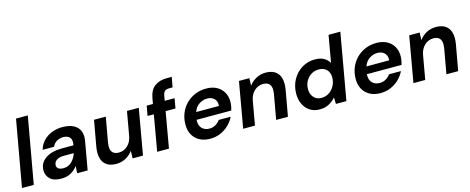

<svg xmlns="http://www.w3.org/2000/svg" viewBox="-36 -1361 4932 2014"><g transform="rotate(-15 2429.5 -354.0)"><path d="M21 0 149 -720H277L149 0Z M448 12Q364 12 325 -26.5Q286 -65 286 -119Q286 -199 353 -246Q420 -293 532 -293H658L660 -305Q661 -311 661.5 -317.5Q662 -324 662 -329Q662 -367 638 -385.5Q614 -404 577 -404Q538 -404 505.5 -385.5Q473 -367 459 -331H334Q349 -385 386.5 -425Q424 -465 478 -486.5Q532 -508 595 -508Q687 -508 739.5 -467Q792 -426 792 -349Q792 -339 791 -327.5Q790 -316 788 -305L734 0H620L625 -77Q596 -39 552.5 -13.5Q509 12 448 12ZM495 -88Q550 -88 586.5 -124Q623 -160 640 -213H532Q482 -213 453 -193Q424 -173 424 -138Q424 -113 443.5 -100.5Q463 -88 495 -88Z M1422 -496 1335 0H1222L1225 -82Q1194 -39 1147 -13.5Q1100 12 1042 12Q965 12 922.5 -30.5Q880 -73 880 -153Q880 -181 886 -216L936 -496H1064L1016 -228Q1015 -216 1013.5 -205.5Q1012 -195 1012 -186Q1012 -96 1101 -96Q1154 -96 1195 -133.5Q1236 -171 1248 -236L1294 -496Z M1489 0 1557 -389H1489L1508 -496H1576L1586 -554Q1602 -644 1654.5 -682Q1707 -720 1786 -720H1840L1820 -611H1786Q1753 -611 1736.5 -598Q1720 -585 1714 -554L1704 -496H1811L1792 -389H1685L1617 0Z M2065 12Q1966 12 1907.5 -45Q1849 -102 1849 -199Q1849 -262 1871 -318Q1893 -374 1934 -416.5Q1975 -459 2031.5 -483.5Q2088 -508 2156 -508Q2222 -508 2269 -482.5Q2316 -457 2341.5 -412.5Q2367 -368 2367 -311Q2367 -287 2362.5 -261.5Q2358 -236 2352 -217H1975Q1975 -209 1975 -200Q1975 -150 2005 -121.5Q2035 -93 2083 -93Q2121 -93 2150.5 -110.5Q2180 -128 2199 -156H2329Q2306 -108 2266.5 -70Q2227 -32 2175.5 -10Q2124 12 2065 12ZM2139 -404Q2093 -404 2052 -377.5Q2011 -351 1992 -297H2239Q2240 -305 2240 -308Q2241 -352 2213 -378Q2185 -404 2139 -404Z M2423 0 2510 -496H2623L2620 -414Q2651 -457 2698 -482.5Q2745 -508 2803 -508Q2880 -508 2922.5 -465.5Q2965 -423 2965 -343Q2965 -315 2959 -280L2909 0H2781L2829 -268Q2830 -280 2831.5 -290.5Q2833 -301 2833 -310Q2833 -400 2744 -400Q2691 -400 2650 -362.5Q2609 -325 2597 -260L2551 0Z M3253 12Q3191 12 3147 -17Q3103 -46 3079 -96Q3055 -146 3055 -208Q3055 -293 3092.5 -361Q3130 -429 3193.5 -468.5Q3257 -508 3335 -508Q3397 -508 3435 -485.5Q3473 -463 3492 -428L3543 -720H3671L3544 0H3430L3428 -71Q3400 -38 3357.5 -13Q3315 12 3253 12ZM3302 -100Q3349 -100 3385.5 -124.5Q3422 -149 3443.5 -190Q3465 -231 3465 -280Q3465 -332 3434 -364Q3403 -396 3349 -396Q3302 -396 3265.5 -373Q3229 -350 3208 -311Q3187 -272 3187 -223Q3187 -171 3217.5 -135.5Q3248 -100 3302 -100Z M3914 12Q3815 12 3756.5 -45Q3698 -102 3698 -199Q3698 -262 3720 -318Q3742 -374 3783 -416.5Q3824 -459 3880.5 -483.5Q3937 -508 4005 -508Q4071 -508 4118 -482.5Q4165 -457 4190.5 -412.5Q4216 -368 4216 -311Q4216 -287 4211.5 -261.5Q4207 -236 4201 -217H3824Q3824 -209 3824 -200Q3824 -150 3854 -121.5Q3884 -93 3932 -93Q3970 -93 3999.5 -110.5Q4029 -128 4048 -156H4178Q4155 -108 4115.5 -70Q4076 -32 4024.5 -10Q3973 12 3914 12ZM3988 -404Q3942 -404 3901 -377.5Q3860 -351 3841 -297H4088Q4089 -305 4089 -308Q4090 -352 4062 -378Q4034 -404 3988 -404Z M4272 0 4359 -496H4472L4469 -414Q4500 -457 4547 -482.5Q4594 -508 4652 -508Q4729 -508 4771.5 -465.5Q4814 -423 4814 -343Q4814 -315 4808 -280L4758 0H4630L4678 -268Q4679 -280 4680.5 -290.5Q4682 -301 4682 -310Q4682 -400 4593 -400Q4540 -400 4499 -362.5Q4458 -325 4446 -260L4400 0Z"/></g></svg>

Font: DeepMind Sans
Style: Bold Italic
Weight: 700
Italic angle: -10°
Designer: Jonny Pinhorn / Modifications: Colophon Foundry
Foundry: Colophon Foundry
Version: Version 1.002; ttfautohint (v1.8.2)